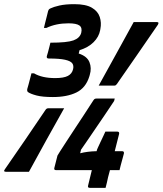

<svg xmlns="http://www.w3.org/2000/svg" viewBox="-70 -816 781 922"><path d="M404 -405Q447 -482 489 -559Q531 -636 572 -710H683Q696 -710 688 -697Q639 -625 589.5 -554Q540 -483 491 -412Q486 -405 480 -405ZM437 86H361Q350 86 353 75L371 1H199Q188 1 191 -10L206 -69Q206 -70 218 -88.5Q230 -107 249 -136.5Q268 -166 290 -199Q312 -232 331.5 -262Q351 -292 364 -312Q377 -332 379 -335Q383 -341 387 -342Q391 -343 395 -343H481L478 -331Q476 -328 464 -310Q452 -292 433.5 -264.5Q415 -237 394 -206.5Q373 -176 353.5 -147Q334 -118 319 -97L315 -80Q349 -89 394 -90L395 -94Q395 -96 400.5 -108Q406 -120 413.5 -136Q421 -152 427.5 -165.5Q434 -179 436 -184H493Q504 -184 502 -173L481 -90H516Q527 -90 525 -79Q524 -74 519 -56.5Q514 -39 509.5 -21.5Q505 -4 504 1H458L449 35Q448 42 443.5 60Q439 78 437 86ZM238 -296Q195 -220 153 -144Q111 -68 69 9H-41Q-56 9 -46 -4Q52 -145 149 -289Q154 -296 161 -296ZM411 -671Q405 -639 379.5 -613.5Q354 -588 312 -575L308 -559Q348 -546 359.5 -517.5Q371 -489 361 -456L359 -449Q342 -394 297 -372Q252 -350 184 -350Q134 -350 105.5 -357.5Q77 -365 64 -374Q59 -379 61 -389Q63 -394 67 -410Q71 -426 75.5 -442.5Q80 -459 81 -464H93Q132 -441 195 -441Q236 -441 256 -451.5Q276 -462 281 -484Q285 -501 277 -512Q269 -523 242.5 -529Q216 -535 164 -535Q152 -535 155 -547Q157 -552 160.5 -565.5Q164 -579 167.5 -592.5Q171 -606 172 -611Q252 -611 282.5 -622Q313 -633 320 -658Q326 -683 311.5 -693.5Q297 -704 259 -704Q199 -704 153 -682H141Q142 -687 146.5 -705Q151 -723 155.5 -740.5Q160 -758 161 -763Q162 -766 164 -769.5Q166 -773 173 -776Q187 -783 215.5 -789.5Q244 -796 287 -796Q342 -796 371 -779Q400 -762 409 -734.5Q418 -707 412 -677Z"/></svg>

Font: Recursive Mn Lnr St SmB
Style: Italic
Weight: 600
Italic angle: -15°
Monospace: yes
Version: Version 1.079;hotconv 1.0.112;makeotfexe 2.5.65598; ttfautoh